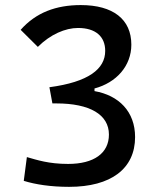

<svg xmlns="http://www.w3.org/2000/svg" viewBox="-20 -723 626 753"><path d="M251 9.8C415.5 9.8 509.8 -61.5 509.8 -185.5C509.8 -285.6 445.8 -349.1 350.6 -365.7V-376C436.5 -398.9 495.1 -464.4 495.1 -547.9C495.1 -647.5 423.3 -703.1 296.9 -703.1C199.7 -703.1 121.1 -673.8 61 -606L128.4 -539.1C177.7 -588.4 236.3 -613.3 286.1 -613.3C354.5 -613.3 392.6 -580.1 392.6 -523.4C392.6 -452.6 327.6 -401.4 173.8 -380.9L185.5 -317.4H201.2C332.5 -317.4 407.2 -273.4 407.2 -195.3C407.2 -122.1 348.6 -80.1 247.1 -80.1C170.9 -80.1 125 -95.7 85.4 -106.9L73.2 -13.7C119.1 0.5 179.2 9.8 251 9.8Z"/></svg>

Font: CaskaydiaCove Nerd Font
Style: Regular
Weight: 400
Designer: Aaron Bell
Foundry: Saja Typeworks
Version: Version 2111.1;Nerd Fonts 2.3.3